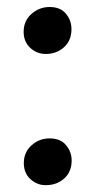

<svg xmlns="http://www.w3.org/2000/svg" viewBox="-20 -519 272 548"><path d="M110.5 -365Q85 -365 66.2 -382.5Q47.5 -400 47.5 -428Q47.5 -459.5 69.8 -479.2Q92 -499 121.5 -499Q152.5 -499 168.2 -479.8Q184 -460.5 184 -436Q184 -403.5 162.8 -384.2Q141.5 -365 110.5 -365ZM110.5 9.5Q85.5 9.5 66.8 -7.8Q48 -25 48 -53.5Q48 -84.5 70 -104.2Q92 -124 121.5 -124Q152.5 -124 168.5 -104.8Q184.5 -85.5 184.5 -61Q184.5 -28.5 163.2 -9.5Q142 9.5 110.5 9.5Z"/></svg>

Font: Merriweather 96pt SemiBold
Style: Regular
Weight: 600
Version: Version 2.100